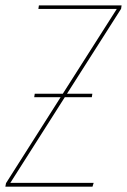

<svg xmlns="http://www.w3.org/2000/svg" viewBox="-25 -701 477 721"><path d="M431.6 -680.7 429.7 -668 226.6 -349.1H321.8L319.8 -335.9H218.3L13.7 -14.2H326.7L322.3 0H-4.9L-2.4 -13.2L202.6 -335.9H103.5L105.5 -349.1H210.9L413.6 -667.5H119.1L121.1 -680.7Z"/></svg>

Font: Fira Sans Compressed Hair
Style: Italic
Weight: 100
Width: 3
Italic angle: -8°
Designer: Carrois Corporate & Edenspiekermann AG
Foundry: Carrois Corporate GbR & Edenspiekermann AG
Version: Version 4.203;PS 004.203;hotconv 1.0.88;makeotf.lib2.5.64775